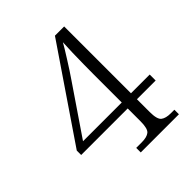

<svg xmlns="http://www.w3.org/2000/svg" viewBox="-199 -835 957 957"><g transform="rotate(-45 279.5 -357.0)"><path d="M238 0V-32H277Q313 -32 330 -45.5Q347 -59 347 -111V-201H19V-232L347 -714H412V-243H544V-201H412V-111Q412 -59 429.5 -45.5Q447 -32 482 -32H507V0ZM74 -243H347V-442Q347 -471 347.5 -511Q348 -551 349 -591.5Q350 -632 352 -663Q347 -653 334.5 -633Q322 -613 306.5 -588Q291 -563 275.5 -539.5Q260 -516 249 -500Z"/></g></svg>

Font: Noto Serif Myanmar Light
Style: Regular
Weight: 300
Designer: Ben Mitchell and the Monotype Design Team
Foundry: Monotype Imaging Inc.
Version: Version 2.106; ttfautohint (v1.8.4.7-5d5b)